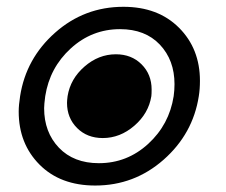

<svg xmlns="http://www.w3.org/2000/svg" viewBox="-20 -537 673 573"><path d="M35.8 -204.2Q35.8 -223.3 40 -250Q57.5 -362.5 144.6 -439.6Q231.7 -516.7 348.3 -516.7Q451.7 -516.7 514.2 -454.2Q576.7 -391.7 576.7 -295.8Q576.7 -270.8 573.3 -250Q555.8 -137.5 468.3 -60.4Q380.8 16.7 264.2 16.7Q160 16.7 97.9 -45.8Q35.8 -108.3 35.8 -204.2ZM111.7 -214.2Q111.7 -142.5 155.8 -96.2Q200 -50 275 -50Q359.2 -50 422.1 -107.5Q485 -165 498.3 -250Q500.8 -268.3 500.8 -285.8Q500.8 -357.5 457.1 -403.8Q413.3 -450 338.3 -450Q254.2 -450 191.2 -392.5Q128.3 -335 115 -250Q111.7 -225 111.7 -214.2ZM180 -230Q180 -236.7 181.7 -250Q190 -301.7 232.1 -338.3Q274.2 -375 325.8 -375Q372.5 -375 402.5 -345Q432.5 -315 432.5 -270Q432.5 -256.7 431.7 -250Q423.3 -198.3 380.8 -161.7Q338.3 -125 286.7 -125Q240 -125 210 -155Q180 -185 180 -230Z"/></svg>

Font: BoonTook
Style: Italic
Weight: 400
Italic angle: -9°
Designer: Sungsit Sawaiwan
Foundry: FontUni
Version: Version 3.0